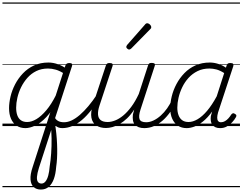

<svg xmlns="http://www.w3.org/2000/svg" viewBox="-20 -1030 1981 1569"><path d="M188 17Q146 17 116 -3Q86 -23 70 -59.5Q54 -96 54 -146Q54 -190 66 -241Q78 -292 103.5 -341Q129 -390 167.5 -430.5Q206 -471 258 -495Q310 -519 376 -519Q414 -519 453.5 -505Q493 -491 524 -467L512 -423Q470 -451 436.5 -460.5Q403 -470 373 -470Q319 -470 277 -449.5Q235 -429 204 -394Q173 -359 152.5 -317Q132 -275 122 -231.5Q112 -188 112 -150Q112 -114 121.5 -87.5Q131 -61 151 -47Q171 -33 202 -33Q238 -33 277.5 -56.5Q317 -80 358.5 -129Q400 -178 438 -254L452 -214Q407 -124 359 -73.5Q311 -23 266.5 -3Q222 17 188 17ZM314 519Q278 519 255.5 499Q233 479 229.5 437.5Q226 396 247 334L515 -496Q521 -515 547 -515Q563 -515 567.5 -508.5Q572 -502 569 -492L298 342Q284 387 282 415Q280 443 290 456.5Q300 470 319 470Q338 470 352 452.5Q366 435 374.5 403.5Q383 372 386 330Q390 306 393 279.5Q396 253 398 223.5Q400 194 401 163.5Q402 133 401.5 101Q401 69 399 37Q397 5 393 -26L421 -60Q430 -20 435.5 21.5Q441 63 444 105Q447 147 447.5 187.5Q448 228 446 265Q444 302 439 334Q435 391 420 432.5Q405 474 378.5 496.5Q352 519 314 519ZM489 17Q455 17 433 -3.5Q411 -24 397 -70L412 -107Q419 -83 429.5 -66Q440 -49 458 -40Q476 -31 504 -31Q514 -31 517.5 -23.5Q521 -16 518.5 -7Q516 2 508 9.5Q500 17 489 17ZM0 490H635V500H0ZM0 -20H635V0H0ZM0 -505H635V-500H0ZM0 -1010H635V-1000H0Z M488 17Q477 17 472.5 9.5Q468 2 469.5 -7Q471 -16 479.5 -23.5Q488 -31 503 -31Q534 -31 566.5 -46.5Q599 -62 633 -91.5Q667 -121 702 -162.5Q737 -204 772 -257Q779 -268 788 -266.5Q797 -265 801.5 -257Q806 -249 800 -239Q763 -178 725.5 -130Q688 -82 649.5 -49.5Q611 -17 570.5 0Q530 17 488 17ZM634 490V500ZM634 -20V0ZM634 -505V-500ZM634 -1010V-1000Z M846 16Q799 16 767 -5Q735 -26 727 -68.5Q719 -111 740 -176L845 -494Q849 -506 855.5 -510.5Q862 -515 875 -515Q892 -515 898 -509Q904 -503 900 -491L793 -167Q779 -125 781 -94.5Q783 -64 802.5 -48.5Q822 -33 860 -33Q888 -33 920.5 -45.5Q953 -58 986.5 -85.5Q1020 -113 1052.5 -156.5Q1085 -200 1114 -262L1190 -496Q1194 -508 1200 -512Q1206 -516 1220 -516Q1236 -516 1242.5 -510.5Q1249 -505 1245 -493L1128 -134Q1111 -81 1120.5 -56Q1130 -31 1175 -31Q1185 -31 1188.5 -23.5Q1192 -16 1190.5 -7Q1189 2 1181 9.5Q1173 17 1159 17Q1133 17 1113.5 9.5Q1094 2 1082 -12Q1070 -26 1066.5 -47Q1063 -68 1066 -94L1077 -135Q1049 -92 1018.5 -63Q988 -34 957.5 -16.5Q927 1 898.5 8.5Q870 16 846 16ZM635 490H1306V500H635ZM635 -20H1306V0H635ZM635 -505H1306V-500H635ZM635 -1010H1306V-1000H635Z M1159 17Q1148 17 1143.5 9.5Q1139 2 1140.5 -7Q1142 -16 1150.5 -23.5Q1159 -31 1174 -31Q1204 -31 1234.5 -45.5Q1265 -60 1293.5 -85.5Q1322 -111 1346 -145Q1370 -179 1387 -217Q1392 -228 1400.5 -228Q1409 -228 1416 -220.5Q1423 -213 1419 -203Q1400 -157 1372.5 -117Q1345 -77 1311.5 -47Q1278 -17 1239.5 0Q1201 17 1159 17ZM1305 490V500ZM1305 -20V0ZM1305 -505V-500ZM1305 -1010V-1000Z M1035 -625Q1029 -625 1020.5 -632Q1012 -639 1012 -646Q1012 -650 1013.5 -654Q1015 -658 1019 -663L1163 -827Q1168 -834 1173 -837Q1178 -840 1183 -840Q1190 -840 1198 -835Q1206 -830 1211 -822.5Q1216 -815 1216 -808Q1216 -803 1214.5 -799.5Q1213 -796 1208 -792L1053 -634Q1043 -625 1035 -625Z M1506 17Q1464 17 1434 -3Q1404 -23 1387.5 -59.5Q1371 -96 1371 -146Q1371 -191 1383.5 -242.5Q1396 -294 1422 -343Q1448 -392 1486.5 -432Q1525 -472 1577 -495.5Q1629 -519 1695 -519Q1728 -519 1763 -508Q1798 -497 1826 -477L1832 -495Q1836 -507 1842.5 -511Q1849 -515 1862 -515Q1881 -515 1885.5 -507.5Q1890 -500 1886 -488L1762 -111Q1755 -86 1755 -68Q1755 -50 1763 -40.5Q1771 -31 1786 -31Q1803 -31 1818.5 -40Q1834 -49 1847 -63.5Q1860 -78 1869 -93Q1874 -100 1881.5 -103.5Q1889 -107 1899 -100Q1911 -94 1911.5 -86Q1912 -78 1907 -71Q1896 -51 1877.5 -31Q1859 -11 1834.5 3Q1810 17 1779 17Q1757 17 1741 10Q1725 3 1715.5 -10Q1706 -23 1703 -41Q1700 -59 1703 -81Q1706 -91 1708.5 -100.5Q1711 -110 1714 -119Q1676 -67 1638.5 -37Q1601 -7 1567 5Q1533 17 1506 17ZM1429 -150Q1429 -115 1439 -88.5Q1449 -62 1469 -47.5Q1489 -33 1521 -33Q1556 -33 1594.5 -55.5Q1633 -78 1672.5 -124.5Q1712 -171 1751 -243L1812 -433Q1777 -455 1748 -462.5Q1719 -470 1691 -470Q1637 -470 1594.5 -449Q1552 -428 1521 -394Q1490 -360 1469.5 -317.5Q1449 -275 1439 -231.5Q1429 -188 1429 -150ZM1306 490H1941V500H1306ZM1306 -20H1941V0H1306ZM1306 -505H1941V-500H1306ZM1306 -1010H1941V-1000H1306Z"/></svg>

Font: Playwrite MX Guides
Style: Regular
Weight: 400
Designer: Veronika Burian, José Scaglione
Foundry: TypeTogether
Version: Version 1.003